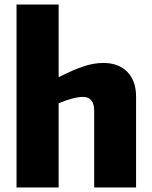

<svg xmlns="http://www.w3.org/2000/svg" viewBox="-20 -828 672 848"><path d="M53 -808H239V-487Q302 -519 348 -534.5Q394 -550 436 -550Q504 -550 542.5 -510.5Q581 -471 581 -401V0H396V-338Q396 -400 346 -400Q326 -400 298 -392.5Q270 -385 239 -372V0H53Z"/></svg>

Font: Encode Sans Narrow
Style: ExtraBold
Weight: 800
Designer: Pablo Impallari, Andres Torresi
Foundry: Pablo Impallari, Andres Torresi
Version: Version 1.000; ttfautohint (v1.00) -l 8 -r 50 -G 200 -x 14 -